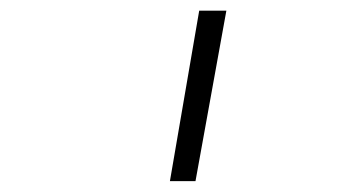

<svg xmlns="http://www.w3.org/2000/svg" viewBox="-20 -713 626 352"><path d="M291.5 -380.9 345.2 -693.4H395L338.4 -380.9Z"/></svg>

Font: Cascadia Code ExtraLight
Style: Italic
Weight: 200
Italic angle: -10°
Monospace: yes
Designer: Aaron Bell
Foundry: Saja Typeworks
Version: Version 2404.023; ttfautohint (v1.8.4)